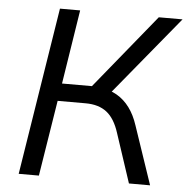

<svg xmlns="http://www.w3.org/2000/svg" viewBox="-51 -755 787 805"><g transform="rotate(5 342.5 -352.5)"><path d="M57 0 169 -705H254L205 -393H340L317 -376L585 -705H685L403 -362L366 -389Q406 -385 437 -367Q468 -349 490.5 -318.5Q513 -288 527 -245L610 0H521L453 -206Q434 -266 400 -292.5Q366 -319 311 -319H193L142 0Z"/></g></svg>

Font: Nunito Sans 10pt
Style: Italic
Weight: 400
Italic angle: -9°
Designer: Vernon Adams
Foundry: Vernon Adams
Version: Version 3.101;gftools[0.9.27]